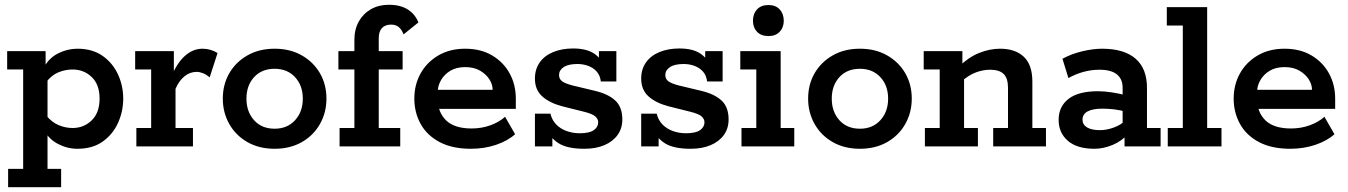

<svg xmlns="http://www.w3.org/2000/svg" viewBox="-20 -613 5645 804"><path d="M10 -399H171V-332H165Q185 -370 223.5 -389.5Q262 -409 304 -409Q368 -409 410.5 -378.5Q453 -348 474.5 -300.5Q496 -253 496 -200Q496 -147 474.5 -99Q453 -51 410.5 -20.5Q368 10 304 10Q262 10 223.5 -10Q185 -30 165 -67H179V94H236V171H14V94H77V-322H10ZM284 -77Q331 -77 364 -109Q397 -141 397 -200Q397 -259 364 -290.5Q331 -322 284 -322Q254 -322 225.5 -310.5Q197 -299 174 -270L179 -308V-87L174 -129Q197 -101 225.5 -89Q254 -77 284 -77Z M551 0V-77H613V-322H546V-399H708V-284L698 -294Q723 -352 756 -380.5Q789 -409 828 -409Q862 -409 891 -391L858 -289Q844 -301 830 -306.5Q816 -312 803 -312Q775 -312 752 -293Q729 -274 715 -241V-77H788V0Z M1130 10Q1065 10 1016 -18Q967 -46 940 -94Q913 -142 913 -200Q913 -259 940 -306Q967 -353 1016 -381Q1065 -409 1130 -409Q1195 -409 1244 -381Q1293 -353 1320 -306Q1347 -259 1347 -200Q1347 -142 1320 -94Q1293 -46 1244 -18Q1195 10 1130 10ZM1130 -74Q1183 -74 1215.5 -109.5Q1248 -145 1248 -200Q1248 -255 1215.5 -290Q1183 -325 1130 -325Q1076 -325 1044 -290Q1012 -255 1012 -200Q1012 -145 1044 -109.5Q1076 -74 1130 -74Z M1402 0V-77H1464V-322H1397V-399H1464V-446Q1464 -490 1482.5 -523Q1501 -556 1533.5 -574.5Q1566 -593 1608 -593Q1657 -593 1688 -573Q1719 -553 1732 -519L1670 -469Q1663 -488 1650.5 -499Q1638 -510 1618 -510Q1593 -510 1579.5 -495.5Q1566 -481 1566 -453V-399H1666V-322H1566V-77H1656V0Z M1952 10Q1874 10 1821 -18Q1768 -46 1741.5 -94Q1715 -142 1715 -200Q1715 -258 1741 -305Q1767 -352 1815 -380.5Q1863 -409 1928 -409Q1994 -409 2041.5 -380.5Q2089 -352 2114.5 -305Q2140 -258 2140 -200V-157H1771V-237H2043Q2043 -259 2029.5 -280.5Q2016 -302 1990.5 -317Q1965 -332 1928 -332Q1891 -332 1865.5 -316.5Q1840 -301 1826.5 -277Q1813 -253 1813 -228V-200Q1813 -143 1848 -109Q1883 -75 1955 -75Q1997 -75 2034 -88.5Q2071 -102 2095 -124L2137 -51Q2106 -23 2057 -6.5Q2008 10 1952 10Z M2427 10Q2355 10 2318.5 -13.5Q2282 -37 2269 -76L2293 -83V0H2220V-137H2285Q2291 -111 2308.5 -92.5Q2326 -74 2352 -64.5Q2378 -55 2408 -55Q2448 -55 2466.5 -68Q2485 -81 2485 -101Q2485 -114 2473.5 -125Q2462 -136 2426 -145L2334 -168Q2281 -182 2250.5 -209.5Q2220 -237 2220 -284Q2220 -323 2240 -351.5Q2260 -380 2296.5 -395Q2333 -410 2380 -410Q2436 -410 2468 -388.5Q2500 -367 2511 -331L2488 -330V-399H2561V-272H2496Q2493 -297 2479 -313Q2465 -329 2443.5 -337Q2422 -345 2398 -345Q2360 -345 2340.5 -332Q2321 -319 2321 -299Q2321 -282 2334 -272.5Q2347 -263 2378 -255L2470 -233Q2526 -220 2556 -192.5Q2586 -165 2586 -113Q2586 -75 2566 -47.5Q2546 -20 2510.5 -5Q2475 10 2427 10Z M2872 10Q2800 10 2763.5 -13.5Q2727 -37 2714 -76L2738 -83V0H2665V-137H2730Q2736 -111 2753.5 -92.5Q2771 -74 2797 -64.5Q2823 -55 2853 -55Q2893 -55 2911.5 -68Q2930 -81 2930 -101Q2930 -114 2918.5 -125Q2907 -136 2871 -145L2779 -168Q2726 -182 2695.5 -209.5Q2665 -237 2665 -284Q2665 -323 2685 -351.5Q2705 -380 2741.5 -395Q2778 -410 2825 -410Q2881 -410 2913 -388.5Q2945 -367 2956 -331L2933 -330V-399H3006V-272H2941Q2938 -297 2924 -313Q2910 -329 2888.5 -337Q2867 -345 2843 -345Q2805 -345 2785.5 -332Q2766 -319 2766 -299Q2766 -282 2779 -272.5Q2792 -263 2823 -255L2915 -233Q2971 -220 3001 -192.5Q3031 -165 3031 -113Q3031 -75 3011 -47.5Q2991 -20 2955.5 -5Q2920 10 2872 10Z M3085 0V-77H3147V-322H3080V-399H3249V-77H3306V0ZM3198 -462Q3167 -462 3150 -480Q3133 -498 3133 -526Q3133 -555 3150 -573.5Q3167 -592 3198 -592Q3228 -592 3245 -573.5Q3262 -555 3262 -526Q3262 -498 3245 -480Q3228 -462 3198 -462Z M3581 10Q3516 10 3467 -18Q3418 -46 3391 -94Q3364 -142 3364 -200Q3364 -259 3391 -306Q3418 -353 3467 -381Q3516 -409 3581 -409Q3646 -409 3695 -381Q3744 -353 3771 -306Q3798 -259 3798 -200Q3798 -142 3771 -94Q3744 -46 3695 -18Q3646 10 3581 10ZM3581 -74Q3634 -74 3666.5 -109.5Q3699 -145 3699 -200Q3699 -255 3666.5 -290Q3634 -325 3581 -325Q3527 -325 3495 -290Q3463 -255 3463 -200Q3463 -145 3495 -109.5Q3527 -74 3581 -74Z M3853 0V-77H3915V-322H3848V-399H4010V-338L3997 -335Q4035 -373 4079.5 -391Q4124 -409 4168 -409Q4231 -409 4267 -375.5Q4303 -342 4303 -271V-77H4360V0H4139V-77H4201V-245Q4201 -285 4183 -303Q4165 -321 4126 -321Q4097 -321 4067 -310Q4037 -299 4005 -271L4017 -303V-77H4075V0Z M4563 10Q4490 10 4451.5 -23.5Q4413 -57 4413 -111Q4413 -167 4454.5 -199Q4496 -231 4578 -231Q4604 -231 4637 -226Q4670 -221 4698 -213L4681 -202V-246Q4681 -282 4657 -301.5Q4633 -321 4584 -321Q4550 -321 4517 -312Q4484 -303 4454 -286L4429 -367Q4468 -388 4513 -398.5Q4558 -409 4595 -409Q4687 -409 4735 -367.5Q4783 -326 4783 -245V-77H4840V0H4689V-65L4704 -53Q4679 -23 4640 -6.5Q4601 10 4563 10ZM4586 -68Q4615 -68 4645.5 -79.5Q4676 -91 4691 -108L4681 -78V-172L4698 -144Q4672 -152 4646 -155Q4620 -158 4596 -158Q4556 -158 4534.5 -146.5Q4513 -135 4513 -112Q4513 -91 4532 -79.5Q4551 -68 4586 -68Z M4870 0V-77H4933V-506H4866V-583H5035V-77H5095V0Z M5383 10Q5305 10 5252 -18Q5199 -46 5172.5 -94Q5146 -142 5146 -200Q5146 -258 5172 -305Q5198 -352 5246 -380.5Q5294 -409 5359 -409Q5425 -409 5472.5 -380.5Q5520 -352 5545.5 -305Q5571 -258 5571 -200V-157H5202V-237H5474Q5474 -259 5460.5 -280.5Q5447 -302 5421.5 -317Q5396 -332 5359 -332Q5322 -332 5296.5 -316.5Q5271 -301 5257.5 -277Q5244 -253 5244 -228V-200Q5244 -143 5279 -109Q5314 -75 5386 -75Q5428 -75 5465 -88.5Q5502 -102 5526 -124L5568 -51Q5537 -23 5488 -6.5Q5439 10 5383 10Z"/></svg>

Font: Rokkitt SemiBold
Style: Regular
Weight: 600
Designer: Vernon Adams
Foundry: Vernon Adams
Version: Version 3.103